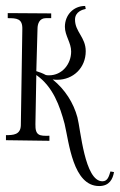

<svg xmlns="http://www.w3.org/2000/svg" viewBox="-24 -536 403 645"><path d="M102 -439C102 -457 109 -475 130 -475H148V-491L2 -492V-475C32 -475 52 -474 51 -438L46 -115C45 -83 20 -82 -4 -82V-65L142 -63V-80C109 -79 94 -80 95 -119L98 -284C154 -245 177 -180 193 -120C208 -57 221 89 309 89C344 89 355 65 359 42L347 40C342 56 338 73 320 73C260 73 247 -101 236 -142C223 -190 195 -235 153 -269C160 -268 166 -268 168 -268C222 -268 264 -308 264 -364C264 -411 228 -429 228 -470C228 -497 254 -504 264 -506L262 -516C222 -516 194 -485 194 -446C194 -416 215 -393 215 -363C215 -320 184 -283 141 -283C137 -283 134 -283 130 -284C119 -290 108 -294 98 -297Z"/></svg>

Font: Bigelow Rules
Style: Regular
Weight: 400
Designer: Astigmatic (AOETI)
Foundry: Astigmatic (AOETI)
Version: Version 1.000